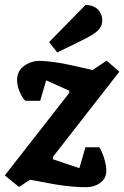

<svg xmlns="http://www.w3.org/2000/svg" viewBox="-44 -766 516 798"><path d="M316 12Q295 12 271.5 10.5Q248 9 220 5.5Q192 2 156 -5L81 -19L35 11L-24 -37L244 -380V-389L148 -432L123 -347H61Q47 -362 37 -386.5Q27 -411 27 -433Q27 -471 56 -492Q85 -513 122 -513Q142 -513 177 -508.5Q212 -504 257 -494L341 -475L399 -514L452 -468L176 -114V-104L286 -67L311 -154H369Q382 -132 390 -104.5Q398 -77 398 -57Q398 -32 384 -16.5Q370 -1 351 5.5Q332 12 316 12ZM194 -548 160 -591 312 -746Q349 -743 365 -724.5Q381 -706 381 -682Q381 -661 369.5 -646.5Q358 -632 336.5 -619.5Q315 -607 284 -592Z"/></svg>

Font: Faustina ExtraBold
Style: Italic
Weight: 800
Italic angle: -8°
Designer: Alfonso Garcia
Foundry: http://www.omnibus-type.com
Version: Version 1.200